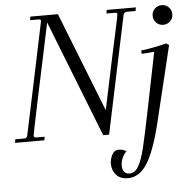

<svg xmlns="http://www.w3.org/2000/svg" viewBox="-68 -687 965 972"><g transform="rotate(-5 414.0 -201.0)"><path d="M658 -630 655 -612H610Q597 -612 593 -598L467 0H437L204 -593Q200 -573 194.5 -548Q189 -523 183 -493Q150 -339 118 -186.5Q86 -34 86 -28Q86 -23 89.5 -20.5Q93 -18 97 -18H141L138 0H-11L-8 -18H38Q51 -18 54 -33L110 -298Q174 -601 174 -604Q174 -612 163 -612H119L122 -630H262L461 -125L516 -386Q562 -595 562 -604Q562 -612 551 -612H507L510 -630ZM666 -410Q735 -419 795 -435L809 -425L714 -32Q681 102 641.5 165Q602 228 543 228Q505 228 484 205Q463 182 463 148Q463 125 474.5 102.5Q486 80 508 80Q520 80 531 83.5Q542 87 547 93Q534 103 525.5 123Q517 143 517 162Q517 181 526 193Q535 205 553 205Q581 205 599 173.5Q617 142 631 84.5Q645 27 672 -106L731 -398L667 -393ZM789 -630Q810 -630 824.5 -615.5Q839 -601 839 -580Q839 -559 824.5 -544.5Q810 -530 789 -530Q768 -530 753.5 -544.5Q739 -559 739 -580Q739 -601 753.5 -615.5Q768 -630 789 -630Z"/></g></svg>

Font: Arapey
Style: Italic
Weight: 400
Italic angle: -12°
Designer: Eduardo Rodriguez Tunni
Foundry: Eduardo Rodriguez Tunni
Version: Version 3.000